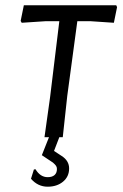

<svg xmlns="http://www.w3.org/2000/svg" viewBox="-20 -518 465 725"><path d="M422 -491 410 -432 321 -438H272L234 -156L217 0H204L184 52L213 71Q241 89 241 118Q241 149 218 168Q195 187 160 187Q123 187 97 157L108 122L114 121Q132 151 160 151Q177 151 186 143Q195 135 195 120Q195 113 191.5 108Q188 103 180 96L138 68L165 0H148L169 -150L204 -438H153L62 -432L58 -439L70 -498H419Z"/></svg>

Font: Alegreya Sans SC
Style: Italic
Weight: 400
Italic angle: -7°
Designer: Juan Pablo del Peral
Foundry: Huerta Tipografica
Version: Version 2.008; ttfautohint (v1.6)